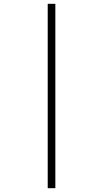

<svg xmlns="http://www.w3.org/2000/svg" viewBox="-20 -843 540 1006"><path d="M230 143V-823H270V143Z"/></svg>

Font: Iosevka Curly Extralight
Style: Regular
Weight: 200
Monospace: yes
Designer: Belleve Invis
Foundry: Belleve Invis
Version: Version 22.1.2; ttfautohint (v1.8.4)